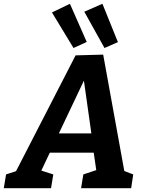

<svg xmlns="http://www.w3.org/2000/svg" viewBox="-56 -996 763 1016"><path d="M-36 0 -24 -73 59 -100 19 -71 344 -703 490 -707 606 -68 576 -101 649 -73 638 0H373L385 -73L463 -99L456 -78L437 -208L447 -188H196L216 -206L156 -79L154 -96L226 -73L214 0ZM245 -268 239 -290H441L431 -265L380 -626H415ZM333 -742 219 -930 314 -976 403 -774ZM497 -742 390 -934 486 -976 568 -773Z"/></svg>

Font: Bitter Thin
Style: Bold Italic
Weight: 700
Italic angle: -9°
Version: Version 3.021